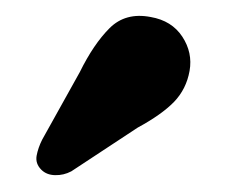

<svg xmlns="http://www.w3.org/2000/svg" viewBox="-20 -742 280 237"><path d="M78.5 -653Q95.5 -687.5 115.2 -707.2Q135 -727 166 -721Q192 -716.5 205 -696.8Q218 -677 214 -654.5Q210 -632 194.8 -616.2Q179.5 -600.5 150 -584.5L68 -530.5Q58.5 -525.5 48 -525.8Q37.5 -526 31 -532.5Q23.5 -540 25.2 -549.8Q27 -559.5 32 -569.5Z"/></svg>

Font: Fraunces 9pt S100 SemiBold
Style: Regular
Weight: 600
Version: Version 1.000; ttfautohint (v1.8.3)